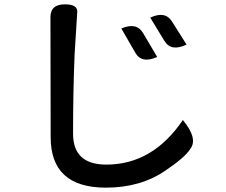

<svg xmlns="http://www.w3.org/2000/svg" viewBox="-20 -799 1040 883"><path d="M538 -668Q608 -698 638 -647L703 -537Q631 -505 602 -557L538 -668ZM671 -718Q740 -750 771 -700L838 -594Q767 -560 736 -611L671 -718ZM213 -168 212 -720Q212 -780 280 -779Q340 -779 335 -740L323 -547Q316 -375 316 -184Q316 -42 469 -42Q682 -42 821 -247Q892 -161 855 -114Q832 -76 740 -14Q626 64 467 64Q213 64 213 -168Z"/></svg>

Font: Swei Half Moon CJK TC
Style: Medium
Weight: 500
Version: Version 2.125